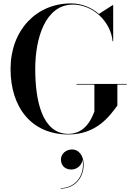

<svg xmlns="http://www.w3.org/2000/svg" viewBox="-20 -780 775 1128"><path d="M429.5 -287V-283H534.5V-125C522 -93 486 6.5 382 6.5C225.5 6.5 187 -193 187 -375C187 -557 247 -753 408.5 -753C526 -753 631 -653 641.5 -537.5H645V-750H642L561 -698C517 -736.5 459.5 -760 397 -760C194 -760 42 -603 42 -375C42 -147 166.5 10 382 10C545 10 622 -94.5 669.5 -160V-283H724.5V-287ZM338 157C338 189.5 359 216 399.5 216C434.5 216 463 187.5 464.5 157.5C481.5 244.5 425.5 325 336.5 325V328C421.5 328 471.5 261.5 471.5 188C471.5 131.5 441 98 403.5 98C367 98 338 124.5 338 157Z"/></svg>

Font: Bodoni* 48pt Medium
Style: Regular
Weight: 500
Version: Version 2.3